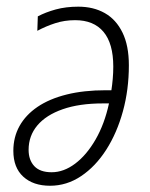

<svg xmlns="http://www.w3.org/2000/svg" viewBox="-20 -561 462 590"><path d="M133.8 9.8Q82 9.8 51.5 -18.1Q21 -45.9 21 -97.7Q21 -139.6 40 -173.8Q59.1 -208 95.5 -232.7Q131.8 -257.3 184.6 -270.5Q237.3 -283.7 305.2 -283.7H322.3Q324.7 -299.3 326.4 -318.1Q328.1 -336.9 328.1 -356.4Q328.1 -427.2 298.1 -463.1Q268.1 -499 210.9 -499Q178.2 -499 149.7 -489.7Q121.1 -480.5 94.7 -466.3L96.2 -510.7Q120.1 -523.4 151.4 -532Q182.6 -540.5 220.7 -540.5Q267.1 -540.5 302 -520.8Q336.9 -501 356.4 -460.9Q376 -420.9 376 -360.4Q376 -285.6 357.7 -219Q339.4 -152.3 306.4 -100.8Q273.4 -49.3 229.2 -19.8Q185.1 9.8 133.8 9.8ZM138.7 -31.7Q175.8 -31.7 210.9 -58.1Q246.1 -84.5 273.7 -132.3Q301.3 -180.2 314.9 -243.2H295.9Q223.6 -243.2 172.6 -225.3Q121.6 -207.5 94.7 -175.5Q67.9 -143.6 67.9 -100.6Q67.9 -69.3 85.4 -50.5Q103 -31.7 138.7 -31.7Z"/></svg>

Font: Open Sans SemiCondensed Light
Style: Italic
Weight: 300
Width: 4
Italic angle: -12°
Designer: Monotype Design Team
Foundry: Monotype Imaging Inc.
Version: Version 3.000